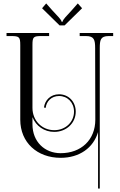

<svg xmlns="http://www.w3.org/2000/svg" viewBox="-20 -911 696 1118"><path d="M356 -763 458 -863 433 -891 395 -848C367 -817 347 -799 344 -784H339C336 -799 315 -817 287 -848L249 -891L225 -863L327 -763ZM18 -719V-701H44C92 -701 98 -696 98 -648V-214C98 -81 197 8 333 8C442.7 8 523.7 -49.9 551 -142V187H561V-214V-572V-630C561 -678 565 -701 613 -701H639V-719H444V-701H481C529 -701 533.9 -678 534 -630L535 -214C535 -97 453 -19 333 -19C240 -19 169 -86 169 -187V-228.8C189.1 -177.4 237.7 -143 296 -143C366 -143 421 -194 421 -261C421 -319 379 -362 324 -362C274 -362 241 -327 236 -285L246 -283C250 -320 279 -352 324 -352C373 -352 411 -314 411 -261C411 -200 361 -153 296 -153C225 -153 169 -208 169 -283V-648C169 -696 174 -701 222 -701H266V-719Z"/></svg>

Font: FoglihtenNo04
Style: Regular
Weight: 500
Designer: gluk (gluksza@wp.pl)
Foundry: gluk (gluksza@wp.pl)
Version: Version 0.70